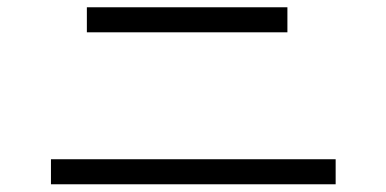

<svg xmlns="http://www.w3.org/2000/svg" viewBox="-20 -628 1040 517"><path d="M213.9 -541V-608.4H753.9V-541ZM117.2 -131.8V-199.2H883.8V-131.8Z"/></svg>

Font: Gothic A1
Style: Regular
Weight: 400
Designer: HanYang I&C Co.,Ltd.
Foundry: HanYang I&C Co.,Ltd.
Version: Version 2.50